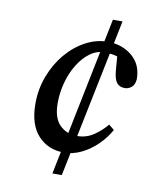

<svg xmlns="http://www.w3.org/2000/svg" viewBox="-76 -664 631 765"><g transform="rotate(10 240.0 -281.5)"><path d="M73 -222Q73 -280 93 -333Q113 -386 147 -426.5Q181 -467 224.5 -490.5Q268 -514 314 -514Q373 -514 413.5 -480Q454 -446 454 -387Q452 -364 439.5 -354Q427 -344 413 -344Q391 -344 380 -358Q369 -372 366 -405L360 -479L402 -446Q380 -457 359.5 -463.5Q339 -470 308 -470Q277 -470 250 -450Q223 -430 202.5 -396.5Q182 -363 171 -322Q160 -281 160 -239Q160 -179 188 -151Q216 -123 258 -123Q296 -123 326 -143.5Q356 -164 377 -190L399 -172Q381 -139 352.5 -111Q324 -83 289.5 -66Q255 -49 218 -49Q154 -49 113.5 -93Q73 -137 73 -222ZM226 41H188L319 -604H358Z"/></g></svg>

Font: Lisu Bosa SemiBold
Style: Italic
Weight: 600
Italic angle: -19°
Designer: David Morse, Annie Olsen, Victor Gaultney, Frank Grießhammer (Latin)
Foundry: SIL International
Version: Version 2.000